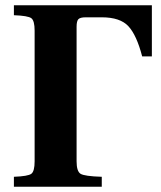

<svg xmlns="http://www.w3.org/2000/svg" viewBox="-20 -712 614 732"><path d="M33 0V-38Q87 -40 99.5 -49.5Q112 -59 112 -97V-595Q112 -633 99.5 -642.5Q87 -652 33 -654V-692H559V-497H522Q501 -578 469.5 -612Q438 -646 368 -646H307Q286 -646 279 -639Q272 -632 272 -610V-97Q272 -59 287 -49.5Q302 -40 368 -38V0Z"/></svg>

Font: Heuristica
Style: Bold
Weight: 700
Version: Version 1.0.2